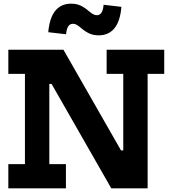

<svg xmlns="http://www.w3.org/2000/svg" viewBox="-20 -1031 932 1051"><path d="M589.2 0 155.2 -758.9H327.2L761.2 0ZM25.6 -626.5V-758.9H326.6L299.3 -571.4H250V-132.5H340.9V0H25.6V-132.5H116.5V-626.5ZM563.7 -626.5V-758.9H879V-626.5H788.1V0H645.2L594.3 -207.8H654.7V-626.5ZM547 -1005 644.5 -993.5Q638.1 -915 606.4 -876.3Q574.8 -837.6 520.3 -837.6Q490.1 -837.6 467.8 -848.3Q445.4 -859 424.3 -877.2Q409.4 -890.1 399.5 -895.5Q389.7 -900.8 379.4 -900.8Q362.4 -900.8 353.3 -886.4Q344.2 -872 341.7 -843.5L244.2 -854.7Q251 -933.2 282.7 -972Q314.5 -1010.9 369.2 -1010.9Q399.2 -1010.9 421.9 -1000Q444.7 -989 466.1 -970.3Q481.6 -957.2 491.3 -952.4Q500.9 -947.7 510 -947.7Q526.5 -947.7 535.8 -962.1Q545 -976.5 547 -1005Z"/></svg>

Font: Hepta Slab ExtraLight
Style: Regular
Weight: 200
Designer: Michael LaGattuta
Foundry: Michael LaGattuta
Version: Version 1.100